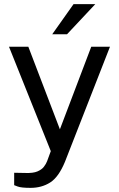

<svg xmlns="http://www.w3.org/2000/svg" viewBox="-20 -743 575 928"><path d="M128 165Q82.5 165 65.5 158.5Q48.5 152 48.5 152V92L101.5 93Q140 94.5 161 85.5Q182 76.5 192.2 63Q202.5 49.5 207.5 36.5L225.5 -12.5L23.5 -517H117L269.5 -118L421 -517H511.5L294 39Q263.5 113 222.5 139Q181.5 165 128 165ZM335.5 -723H440.5L304 -577.5H232.5Z"/></svg>

Font: Public Sans
Style: Regular
Weight: 400
Designer: The Public Sans project authors (U.S. Web Design System). Libre Franklin designed by Pablo Impallari and Rodrigo Fuenzal
Version: Version 1.008; ttfautohint (v1.8.1) -l 8 -r 50 -G 200 -x 14 